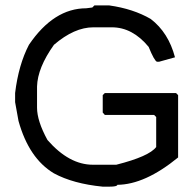

<svg xmlns="http://www.w3.org/2000/svg" viewBox="-20 -698 724 719"><path d="M333.5 -677.7H389.2Q479 -665 544.4 -627Q610.8 -576.2 635.3 -483.4L575.7 -466.8H567.9Q558.1 -469.7 536.6 -522.5Q476.1 -595.7 398.9 -595.7Q397.9 -595.7 397 -595.7H329.6Q258.3 -595.7 182.1 -530.3Q120.6 -444.3 118.7 -374V-294.9Q118.7 -245.1 157.7 -173.8Q238.8 -81.1 327.6 -81.1Q328.6 -81.1 329.6 -81.1H415.5Q538.6 -112.3 564.9 -147.5V-259.8L557.1 -267.6H372.6L364.7 -276.4V-341.8L372.6 -349.6H639.2L647 -341.8V-108.4Q522.9 -6.8 419.4 -5.9Q419.4 1 389.2 1Q386.2 1 381.3 1H364.7Q254.4 -9.8 182.1 -48.8Q88.4 -104.5 49.3 -245.1L36.6 -315.4V-349.6Q49.3 -455.1 88.4 -530.3Q181.2 -667 303.2 -667L325.7 -669.9Z"/></svg>

Font: LaylaRuqaa
Style: Regular
Weight: 400
Version: Version 2.0